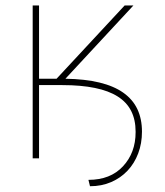

<svg xmlns="http://www.w3.org/2000/svg" viewBox="-20 -565 590 685"><path d="M301.1 99.4 295.5 76.7Q373.9 76.7 418.7 28.4Q463.8 -19.9 463.8 -93.4V-95.2Q463.8 -137.8 448 -169Q432.2 -200.3 400 -220.7Q367.9 -241.1 318.7 -251.2Q269.5 -261.4 202.4 -261.4H119.3V0H96.6V-545.5H119.3V-284.1H181.8L424.7 -545.5H456L213.4 -284.1Q283.4 -283 334.7 -270.6Q386 -258.2 419.7 -234.4Q453.5 -210.6 470 -175.8Q486.5 -141 486.5 -95.2Q486.5 -53.3 473 -17.6Q459.5 18.1 435 44Q410.5 70 376.4 84.7Q342.3 99.4 301.1 99.4Z"/></svg>

Font: Linik Sans Thin
Style: Regular
Weight: 100
Designer: Fonts by Rasmus Andersson / Changes by Cristiano Sobral with parts from Marc Monis
Foundry: rsms
Version: Version 3.020; ttfautohint (v1.6)